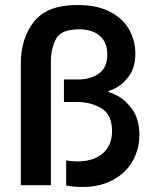

<svg xmlns="http://www.w3.org/2000/svg" viewBox="-20 -737 626 766"><path d="M63 -483Q63 -584 115.5 -650.5Q168 -717 288 -717Q370 -717 422 -688.5Q474 -660 497 -616Q520 -572 520 -523Q520 -470 497 -437Q474 -404 448 -389.5Q422 -375 413 -375V-369Q422 -369 452.5 -352.5Q483 -336 509.5 -298Q536 -260 536 -199Q536 -141 508.5 -93.5Q481 -46 429.5 -18.5Q378 9 309 9Q271 9 244 3V-97Q264 -93 288 -93Q353 -93 390 -125Q427 -157 427 -214Q427 -279 385 -304.5Q343 -330 289 -330H235V-420H292Q342 -420 375 -444Q408 -468 408 -519Q408 -569 377.5 -594.5Q347 -620 296 -620Q223 -620 203 -581Q183 -542 183 -493V2H63Z"/></svg>

Font: Lopes Sans SemiBold
Style: Regular
Weight: 600
Designer: Gabriel Lam, Diego Maldonado
Foundry: TypeRant, Foresti Design
Version: Version 4.000